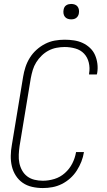

<svg xmlns="http://www.w3.org/2000/svg" viewBox="-20 -944 540 972"><path d="M197 8Q169 8 142.5 2Q116 -4 95 -18.5Q74 -33 60 -55Q46 -77 40 -102.5Q34 -128 34.5 -155.5Q35 -183 40 -210L97 -555Q101 -580 109 -604.5Q117 -629 131 -651.5Q145 -674 165 -692Q185 -710 208.5 -722Q232 -734 257 -738.5Q282 -743 307 -743Q331 -743 354.5 -739.5Q378 -736 398.5 -726.5Q419 -717 435.5 -701.5Q452 -686 461 -665.5Q470 -645 473 -621.5Q476 -598 472 -574Q471 -572 471 -570.5Q471 -569 470 -567H431Q431 -568 431 -569.5Q431 -571 431 -572Q436 -600 429.5 -627Q423 -654 405.5 -672.5Q388 -691 361.5 -698.5Q335 -706 307 -706Q287 -706 266 -702Q245 -698 226 -688Q207 -678 191 -662.5Q175 -647 163.5 -628.5Q152 -610 146 -590Q140 -570 136 -549L79 -204Q76 -183 75 -161Q74 -139 78 -119Q82 -99 92 -81Q102 -63 118 -51Q134 -39 154.5 -34Q175 -29 197 -29Q226 -29 255.5 -38Q285 -47 308.5 -68Q332 -89 346 -116.5Q360 -144 365 -174H405Q401 -149 392 -126Q383 -103 369 -81Q355 -59 335.5 -41.5Q316 -24 293 -12.5Q270 -1 245.5 3.5Q221 8 197 8ZM340 -846Q331 -846 322.5 -849Q314 -852 308.5 -859Q303 -866 301.5 -875.5Q300 -885 302 -895Q303 -901 306 -907Q309 -913 315 -917Q321 -921 327.5 -922.5Q334 -924 340 -924Q350 -924 358.5 -921Q367 -918 372.5 -911Q378 -904 379.5 -894.5Q381 -885 379 -875Q378 -869 374.5 -863Q371 -857 365.5 -853Q360 -849 353.5 -847.5Q347 -846 340 -846Z"/></svg>

Font: Iosevka Curly XLtObl
Style: Regular
Weight: 200
Italic angle: -9°
Monospace: yes
Designer: Belleve Invis
Foundry: Belleve Invis
Version: Version 11.1.0; ttfautohint (v1.8.3)